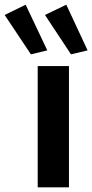

<svg xmlns="http://www.w3.org/2000/svg" viewBox="-93 -808 398 828"><path d="M69.6 0V-523.1H204.4V0ZM213.2 -573.7 100.9 -743.4 192.9 -787.7 284.8 -590.7ZM40.3 -573.7 -72.9 -743.4 17.6 -787.7 111 -590.7Z"/></svg>

Font: Reddit Sans
Style: Regular
Weight: 400
Designer: Stephen Hutchings
Foundry: Reddit
Version: Version 1.014